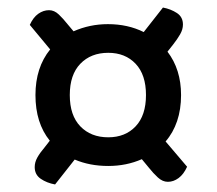

<svg xmlns="http://www.w3.org/2000/svg" viewBox="-20 -548 576 509"><path d="M460 -296Q460 -258 449.5 -227Q439 -196 419 -173L476 -106Q467 -86 453.5 -76Q440 -66 425 -66Q411 -66 398.5 -77.5Q386 -89 375 -103L356 -126Q315 -108 267 -108Q218 -108 178 -125L126 -59Q104 -63 88 -74Q72 -85 72 -105Q72 -118 79 -130.5Q86 -143 98 -157L112 -175Q74 -222 74 -296Q74 -369 113 -417L59 -482Q68 -502 81.5 -511.5Q95 -521 110 -521Q124 -521 136 -509.5Q148 -498 159 -484L175 -465Q218 -484 266 -484Q319 -484 361 -463L412 -528Q433 -524 449 -513.5Q465 -503 465 -483Q465 -470 457.5 -457Q450 -444 439 -430L424 -411Q460 -364 460 -296ZM367 -296Q367 -350 339.5 -379Q312 -408 267 -408Q221 -408 193 -379Q165 -350 165 -296Q165 -242 193 -213Q221 -184 267 -184Q312 -184 339.5 -213Q367 -242 367 -296Z"/></svg>

Font: Baloo Paaji 2 Medium
Style: Regular
Weight: 500
Designer: Shuchita Grover, Noopur Datye and Ek Type
Foundry: Ek Type
Version: Version 1.640;hotconv 1.0.111;makeotfexe 2.5.65597; ttfautoh